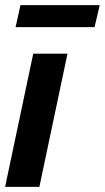

<svg xmlns="http://www.w3.org/2000/svg" viewBox="-22 -731 410 751"><path d="M-2 0 108 -521H242L132 0ZM39 -625 58 -711H368L348 -625Z"/></svg>

Font: Red Hat Display ExtraBold
Style: Italic
Weight: 800
Italic angle: -12°
Designer: Pentagram, MCKL
Foundry: Pentagram, MCKL
Version: Version 1.023